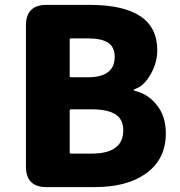

<svg xmlns="http://www.w3.org/2000/svg" viewBox="-20 -765 735 785"><path d="M170 0Q86 0 86 -84V-661Q86 -745 170 -745H346Q623 -745 623 -560Q623 -509 596.5 -462.5Q570 -416 539 -404Q526 -399 526 -397Q526 -395 537 -392Q586 -379 620 -337Q658 -291 658 -220Q658 -111 573 -53Q496 0 367 0ZM265 -142Q265 -137 270 -137H354Q484 -137 484 -232Q484 -277 452 -297.5Q420 -318 354 -318H270Q265 -318 265 -313ZM265 -454Q265 -449 270 -449H339Q449 -449 449 -533Q449 -572 422.5 -590Q396 -608 339 -608H270Q265 -608 265 -603Z"/></svg>

Font: Resource Han Rounded TW Heavy
Style: Regular
Weight: 900
Designer: Cyano Hao (round all glyphs); Ryoko NISHIZUKA 西塚涼子 (kana, bopomofo & ideographs); Paul D. Hunt (Latin, Greek & Cyrillic)
Foundry: Cyano Hao
Version: 0.990